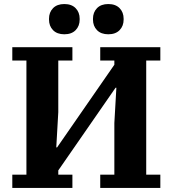

<svg xmlns="http://www.w3.org/2000/svg" viewBox="-20 -932 856 952"><path d="M41 -66H111V-632H41V-698H339V-632H269V-376L259 -201H263L547 -611V-632H477V-698H775V-632H705V-66H775V0H477V-66H547V-322L557 -497H553L269 -87V-66H339V0H41ZM299 -762Q263 -762 243 -782.5Q223 -803 223 -835V-839Q223 -871 243 -891.5Q263 -912 299 -912Q335 -912 355 -891.5Q375 -871 375 -839V-835Q375 -803 355 -782.5Q335 -762 299 -762ZM517 -762Q481 -762 461 -782.5Q441 -803 441 -835V-839Q441 -871 461 -891.5Q481 -912 517 -912Q553 -912 573 -891.5Q593 -871 593 -839V-835Q593 -803 573 -782.5Q553 -762 517 -762Z"/></svg>

Font: IBM Plex Serif
Style: Bold
Weight: 700
Designer: Mike Abbink, Paul van der Laan, Pieter van Rosmalen
Foundry: Bold Monday
Version: Version 2.008